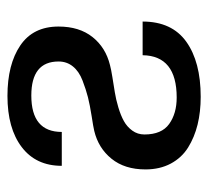

<svg xmlns="http://www.w3.org/2000/svg" viewBox="-42 -512 566 523"><g transform="rotate(-90 241.5 -251.0)"><path d="M242.2 -449.2Q143.1 -449.2 143.1 -366.2H50.8Q50.8 -436.5 101.8 -475.3Q152.8 -514.2 241.2 -514.2Q327.1 -514.2 378.7 -479.2Q430.2 -444.3 430.2 -375Q430.2 -318.4 401.6 -282.5Q373 -246.6 325.2 -234.9Q314.5 -231.9 292 -228.3Q269.5 -224.6 251 -221.7Q232.4 -218.8 210.2 -212.2Q188 -205.6 172.6 -197Q157.2 -188.5 146.7 -174.1Q136.2 -159.7 136.2 -141.1Q136.2 -94.2 164.8 -73.7Q193.4 -53.2 236.8 -53.2Q350.6 -53.2 352.1 -146H443.8Q443.8 -66.4 388.9 -27.1Q334 12.2 238.8 12.2Q197.8 12.2 163.1 3.7Q128.4 -4.9 100.6 -22.2Q72.8 -39.6 56.9 -69.3Q41 -99.1 41 -138.2Q41 -194.8 70.1 -230.7Q99.1 -266.6 146 -277.8Q156.2 -280.3 186.3 -284.9Q216.3 -289.6 237.5 -294.9Q258.8 -300.3 283.4 -309.8Q308.1 -319.3 321.5 -335.9Q335 -352.5 335 -375Q335 -449.2 242.2 -449.2Z"/></g></svg>

Font: Perun
Style: Regular
Weight: 400
Version: Version 1.0000